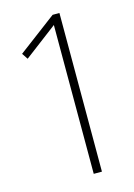

<svg xmlns="http://www.w3.org/2000/svg" viewBox="-105 -718 539 774"><g transform="rotate(-15 165.0 -331.0)"><path d="M222.2 -662.1V0H188V-621.1L50.8 -517.1L34.2 -542L193.8 -662.1Z"/></g></svg>

Font: Fira Sans Compressed UltraLight
Style: Regular
Weight: 200
Width: 1
Designer: Carrois Corporate & Edenspiekermann AG
Foundry: Carrois Corporate GbR & Edenspiekermann AG
Version: Version 4.203;PS 004.203;hotconv 1.0.88;makeotf.lib2.5.64775